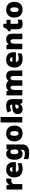

<svg xmlns="http://www.w3.org/2000/svg" viewBox="2819 -3619 1040 6718"><g transform="rotate(-90 3339.0 -260.0)"><path d="M400 -563C337 -563 277 -519 247 -465H238L208 -553H66V0H257V-272C257 -372 328 -383 376 -383C411 -383 428 -380 441 -377L458 -557C447 -559 421 -563 400 -563Z M764 -563C601 -563 491 -472 491 -273C491 -76 615 10 782 10C878 10 936 -3 989 -31V-168C928 -139 874 -126 805 -126C727 -126 687 -167 684 -225H1025V-310C1025 -479 925 -563 764 -563ZM771 -433C823 -433 851 -394 852 -345H688C693 -406 726 -433 771 -433Z M1310 -563C1191 -563 1109 -463 1109 -276C1109 -89 1189 10 1307 10C1383 10 1427 -26 1453 -70H1459C1455 -43 1453 -18 1453 -1V9C1453 62 1415 91 1338 91C1251 91 1200 77 1133 49V208C1196 232 1260 240 1349 240C1549 240 1644 157 1644 1V-553H1479L1465 -485H1461C1432 -529 1387 -563 1310 -563ZM1382 -415C1450 -415 1468 -365 1468 -279V-256C1468 -177 1447 -138 1385 -138C1329 -138 1303 -177 1303 -273C1303 -366 1329 -415 1382 -415Z M2304 -278C2304 -461 2189 -563 2030 -563C1857 -563 1752 -461 1752 -278C1752 -93 1867 10 2027 10C2199 10 2304 -93 2304 -278ZM1946 -278C1946 -372 1970 -421 2028 -421C2088 -421 2110 -372 2110 -278C2110 -183 2088 -132 2029 -132C1969 -132 1946 -183 1946 -278Z M2604 0V-760H2413V0Z M3006 -563C2906 -563 2826 -546 2762 -513L2817 -387C2871 -411 2927 -428 2971 -428C3012 -428 3038 -409 3038 -360V-352L2946 -349C2790 -342 2706 -287 2706 -169C2706 -48 2778 10 2874 10C2966 10 3009 -14 3056 -73H3060L3097 0H3229V-363C3229 -491 3146 -563 3006 -563ZM2995 -245 3039 -247V-204C3039 -157 3001 -125 2955 -125C2922 -125 2900 -142 2900 -180C2900 -220 2925 -242 2995 -245Z M4034 -563C3965 -563 3908 -535 3873 -486H3867C3834 -534 3783 -563 3702 -563C3620 -563 3565 -530 3536 -485H3531L3503 -553H3359V0H3550V-242C3550 -352 3568 -413 3634 -413C3677 -413 3698 -381 3698 -301V0H3889V-258C3889 -357 3909 -413 3971 -413C4015 -413 4038 -385 4038 -301V0H4229V-360C4229 -502 4160 -563 4034 -563Z M4608 -563C4445 -563 4335 -472 4335 -273C4335 -76 4459 10 4626 10C4722 10 4780 -3 4833 -31V-168C4772 -139 4718 -126 4649 -126C4571 -126 4531 -167 4528 -225H4869V-310C4869 -479 4769 -563 4608 -563ZM4615 -433C4667 -433 4695 -394 4696 -345H4532C4537 -406 4570 -433 4615 -433Z M5323 -563C5245 -563 5189 -532 5154 -480H5147L5121 -553H4977V0H5168V-242C5168 -352 5187 -413 5259 -413C5306 -413 5326 -375 5326 -302V0H5517V-360C5517 -502 5437 -563 5323 -563Z M5918 -141C5885 -141 5866 -159 5866 -195V-410H6002V-553H5866V-664H5741L5692 -548L5607 -488V-410H5674V-182C5674 -32 5747 10 5855 10C5927 10 5968 -3 6010 -21V-160C5979 -149 5952 -141 5918 -141Z M6635 -278C6635 -461 6520 -563 6361 -563C6188 -563 6083 -461 6083 -278C6083 -93 6198 10 6358 10C6530 10 6635 -93 6635 -278ZM6277 -278C6277 -372 6301 -421 6359 -421C6419 -421 6441 -372 6441 -278C6441 -183 6419 -132 6360 -132C6300 -132 6277 -183 6277 -278Z"/></g></svg>

Font: Noto Sans Arabic UI Bk
Style: Regular
Weight: 900
Designer: Monotype Design Team, Nadine Chahine and Nizar Qandah
Foundry: Monotype Imaging Inc.
Version: Version 2.010